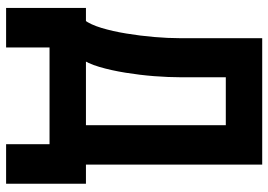

<svg xmlns="http://www.w3.org/2000/svg" viewBox="-144 -588 875 626"><g transform="rotate(90 293.0 -275.5)"><path d="M170.9 -101.6 45.9 -113.8Q60.5 -133.1 71.5 -169.3Q82.5 -205.6 89.8 -250.5Q97.2 -295.4 101.1 -340.8Q105 -386.2 105 -424.5V-693.4H232.4V-427.2Q232.4 -388.2 228.8 -341.1Q225.1 -294 217.5 -247.4Q210 -200.7 198.5 -162Q187 -123.3 170.9 -101.6ZM6.3 141.6V-89.4H135.3V141.6ZM450.7 141.6V-89.4H579.6V141.6ZM388.7 0V-693.4H517.1V0ZM166.5 -574.7V-693.4H469.2V-574.7ZM579.6 -118.7V0H6.3V-118.7Z"/></g></svg>

Font: Cascadia Code PL
Style: Regular
Weight: 400
Monospace: yes
Designer: Aaron Bell
Foundry: Saja Typeworks
Version: Version 2102.003